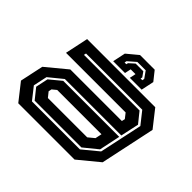

<svg xmlns="http://www.w3.org/2000/svg" viewBox="-157 -896 1102 1102"><g transform="rotate(45 394.0 -345.0)"><path d="M108 0 27 -103 57.5 -245.5 182 -348.5H600.5L605 -368L581 -398.5H97L127 -540H680L761 -437L690 -103L565 0ZM156 -63H545.5L640 -141L696 -403L637.5 -477H181L178 -463H629.5L681 -399L657 -287.5H198.5L116.5 -220.5L98.5 -136ZM164 -77 113.5 -140 129.5 -215.5 199.5 -273.5H654L627 -145L543.5 -77ZM207 -141.5H526L563 -172L571.5 -212H212L186.5 -191L182.5 -172ZM525.5 -690 570 -634 553.5 -556H457.5L465.5 -594H426.5L418.5 -556H322.5L339 -634L406.5 -690ZM491.5 -651H423.5L376.5 -610L374 -597H388L390.5 -608L423.5 -637.5H485.5L506.5 -608L504 -597H518L520.5 -610Z"/></g></svg>

Font: Tourney Expanded Regular
Style: Bold Italic
Weight: 700
Width: 7
Italic angle: -12°
Designer: Tyler Finck
Foundry: Etcetera Type Co
Version: Version 1.010; ttfautohint (v1.8.3)